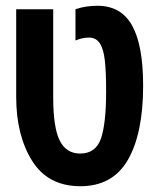

<svg xmlns="http://www.w3.org/2000/svg" viewBox="-20 -632 551 664"><path d="M36 -297V-600H164V-296Q164 -191 186.5 -146Q209 -101 257 -101Q311 -101 329 -152.5Q347 -204 347 -316Q347 -384 342.5 -423.5Q338 -463 325 -482.5Q312 -502 288 -502Q265 -502 241 -492V-600Q275 -612 317 -612Q399 -612 437 -543.5Q475 -475 475 -336Q475 -171 422.5 -79.5Q370 12 258 12Q146 12 91 -76Q36 -164 36 -297Z"/></svg>

Font: Noto Sans Hebrew Cond
Style: Bold
Weight: 700
Width: 2
Designer: Monotype Design Team
Foundry: Monotype Imaging Inc.
Version: Version 1.000